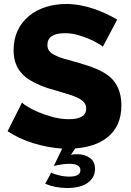

<svg xmlns="http://www.w3.org/2000/svg" viewBox="-20 -736 655 960"><path d="M315 204Q384 204 419.5 177.5Q455 151 455 109Q455 72 429.5 53.5Q404 35 365 35Q349 35 335 38L356 6Q403 3 445 -11Q487 -25 518 -50Q587 -106 587 -209Q587 -302 528 -353Q501 -375 462 -391.5Q423 -408 366 -424Q331 -433 301 -442Q271 -451 255 -460Q236 -469 226.5 -481Q217 -493 217 -511Q217 -570 305 -570Q338 -570 369 -561Q430 -544 473 -517Q491 -507 494 -502L566 -638Q510 -671 452 -691Q379 -716 310 -716Q256 -716 209 -701Q162 -686 126 -657Q48 -592 48 -485Q48 -445 60 -415Q82 -357 154 -322Q185 -306 218 -295.5Q251 -285 308 -269Q342 -259 362 -250Q387 -239 399 -225.5Q411 -212 411 -193Q411 -140 324 -140Q285 -140 243 -151Q162 -174 116 -204Q98 -215 90 -223L18 -80Q73 -43 145 -20.5Q217 2 291 7L249 94Q263 90 286 86.5Q309 83 328 83Q382 83 382 115Q382 147 326 147Q301 147 274.5 140.5Q248 134 236 127L206 183Q258 204 315 204Z"/></svg>

Font: RT Raleway ExtraBold
Style: Regular
Weight: 400
Designer: Matt McInerney, Pablo Impallari, Rodrigo Fuenzalida — Edited by Milan Moffatt in April 2016
Foundry: Matt McInerney, Pablo Impallari, Rodrigo Fuenzalida — Edited by Milan Moffatt in April 2016
Version: Version 3.001